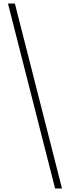

<svg xmlns="http://www.w3.org/2000/svg" viewBox="-20 -820 395 1084"><path d="M291 244H330L64 -800H25Z"/></svg>

Font: Noto Sans Malayalam ExtraLight
Style: Regular
Weight: 200
Designer: Jelle Bosma - Monotype Design Team
Foundry: Monotype Imaging Inc.
Version: Version 2.104